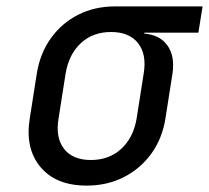

<svg xmlns="http://www.w3.org/2000/svg" viewBox="-20 -570 653 600"><path d="M251 10Q155 10 106.5 -48Q58 -106 73 -200L95 -340Q105 -403 139 -450.5Q173 -498 224.5 -524Q276 -550 340 -550H613L600 -468H431V-465Q480 -461 503.5 -427.5Q527 -394 519 -340L497 -200Q487 -137 453 -90Q419 -43 367 -16.5Q315 10 251 10ZM264 -70Q321 -70 359 -105Q397 -140 407 -200L429 -340Q439 -400 411.5 -435Q384 -470 327 -470Q270 -470 232.5 -435Q195 -400 185 -340L163 -200Q153 -140 180 -105Q207 -70 264 -70Z"/></svg>

Font: JetBrains Mono NL
Style: Italic
Weight: 400
Italic angle: -9°
Monospace: yes
Designer: Philipp Nurullin, Konstantin Bulenkov
Foundry: JetBrains
Version: Version 2.305; ttfautohint (v1.8.4.7-5d5b)